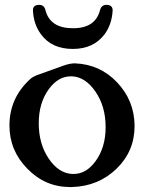

<svg xmlns="http://www.w3.org/2000/svg" viewBox="-20 -732 581 774"><path d="M282.2 -476.6Q383.3 -472.7 452.1 -399.9Q521 -327.1 522.5 -227.1V-224.1Q522.5 -123 450.7 -52.7Q377 19 270 22H262.2Q162.6 22 90.8 -51.3Q18.1 -125 18.1 -225.6V-227.1Q18.6 -337.4 101.6 -413.1Q112.8 -423.3 132.3 -430.2Q151.9 -437 188 -450.2Q209.5 -458 235.4 -467.3Q262.2 -476.6 280.3 -476.6ZM271 -424.3H265.6Q215.3 -424.3 177.7 -374Q136.2 -317.9 136.2 -234.9Q136.2 -151.9 176.5 -92.5Q216.8 -33.2 271 -30.8H277.3Q327.1 -30.8 364.3 -81.1Q405.8 -136.7 405.8 -219.7Q405.8 -302.7 365.2 -362.1Q324.7 -421.4 271 -424.3ZM273.4 -534.7Q188 -534.7 145 -594.2Q115.7 -633.3 112.8 -689.5V-690.9Q112.8 -712.4 137.7 -712.4Q158.2 -712.4 163.1 -691.4Q181.6 -618.7 272.5 -618.2H274.9Q364.7 -618.2 383.3 -691.4Q389.2 -712.4 408.7 -712.4Q434.1 -712.4 434.1 -690.4V-689.5Q430.7 -633.3 401.9 -594.2Q357.4 -534.7 273.4 -534.7Z"/></svg>

Font: Caudex
Style: Bold
Weight: 700
Version: Version 1.01